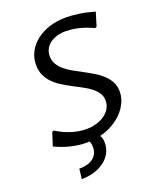

<svg xmlns="http://www.w3.org/2000/svg" viewBox="-166 -827 941 1130"><g transform="rotate(-20 305.0 -262.0)"><path d="M273.9 -65.9Q309.1 -65.9 339.1 -75Q369.1 -84 391.1 -100.1Q413.1 -116.2 425.3 -137.9Q437.5 -159.7 437.5 -185.1Q437.5 -211.9 424.1 -232.7Q410.6 -253.4 388.7 -270.5Q366.7 -287.6 338.4 -302.5Q310.1 -317.4 280.8 -333Q251.5 -348.6 223.1 -366Q194.8 -383.3 172.9 -405.5Q150.9 -427.7 137.5 -456.1Q124 -484.4 124 -521.5Q124 -565.9 143.8 -603.3Q163.6 -640.6 198.5 -667.7Q233.4 -694.8 281 -710Q328.6 -725.1 383.8 -725.1Q399.4 -725.1 419.7 -723.6Q439.9 -722.2 462.9 -719Q485.8 -715.8 511 -710.2Q536.1 -704.6 562 -696.8L536.1 -611.8L525.9 -606.9Q500 -619.1 475.8 -627.4Q451.7 -635.7 429.7 -640.6Q407.7 -645.5 388.9 -647.5Q370.1 -649.4 355.5 -649.4Q324.7 -649.4 299.3 -641.6Q273.9 -633.8 255.6 -619.9Q237.3 -606 227.3 -585.9Q217.3 -565.9 217.3 -542Q217.3 -513.7 231 -491.5Q244.6 -469.2 266.8 -450.9Q289.1 -432.6 317.4 -417Q345.7 -401.4 375.5 -385.5Q405.3 -369.6 433.6 -352.5Q461.9 -335.4 484.1 -314.5Q506.3 -293.5 520 -267.3Q533.7 -241.2 533.7 -207.5Q533.7 -173.3 519.3 -140.9Q504.9 -108.4 478.8 -80.8Q452.6 -53.2 416.3 -32.2Q379.9 -11.2 335.9 -0.5Q341.3 6.3 344.7 17.8Q348.1 29.3 348.1 45.4Q348.1 81.5 332.3 110.4Q316.4 139.2 288.8 159.4Q261.2 179.7 224.9 190.4Q188.5 201.2 147.5 201.2L154.8 138.7Q179.2 138.7 200.9 133.5Q222.7 128.4 238.8 117.2Q254.9 106 264.4 88.4Q273.9 70.8 273.9 45.4Q273.9 34.2 272 25.4Q270 16.6 266.6 9.3Q262.7 9.3 258.8 9.5Q254.9 9.8 251 9.8Q199.7 9.8 148.7 -2.9Q97.7 -15.6 52.7 -37.6L79.1 -119.1L89.4 -124Q135.7 -95.2 182.6 -80.6Q229.5 -65.9 273.9 -65.9Z"/></g></svg>

Font: Proza Libre
Style: Italic
Weight: 400
Designer: Jasper de Waard
Foundry: Jasper de Waard
Version: Version 1.000; ttfautohint (v1.4.1.8-43bc)